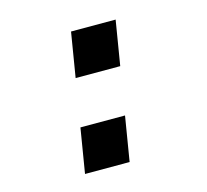

<svg xmlns="http://www.w3.org/2000/svg" viewBox="-82 -613 763 707"><g transform="rotate(-15 300.0 -260.0)"><path d="M387 -350H217L245 -520H415ZM159 0 187 -170H357L329 0Z"/></g></svg>

Font: Iosevka SS04 Extended Oblique
Style: Bold
Weight: 700
Width: 7
Italic angle: -9°
Monospace: yes
Designer: Belleve Invis
Foundry: Belleve Invis
Version: Version 19.0.0; ttfautohint (v1.8.4)